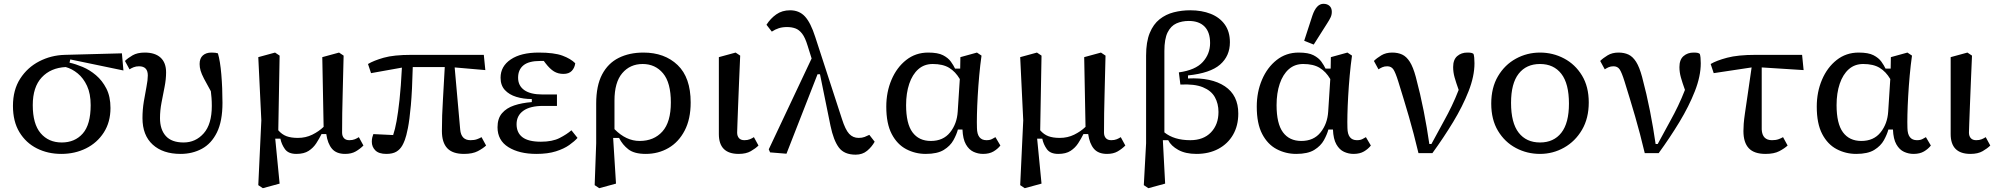

<svg xmlns="http://www.w3.org/2000/svg" viewBox="-20 -796 10481 1008"><path d="M302 12Q231 12 173.5 -17Q116 -46 82 -102Q48 -158 48 -240Q48 -324 86 -383Q124 -442 186 -474Q248 -506 320 -508L620 -516L628 -426L349 -484L345 -467Q377 -460 414 -444.5Q451 -429 484 -401Q517 -373 538.5 -331Q560 -289 560 -229Q560 -155 525 -100.5Q490 -46 431.5 -17Q373 12 302 12ZM152 -244Q152 -145 193.5 -96.5Q235 -48 304 -48Q373 -48 414.5 -95Q456 -142 456 -244Q456 -304 437 -345Q418 -386 388 -410.5Q358 -435 325 -444Q246 -440 199 -389.5Q152 -339 152 -244Z M928 12Q835 12 781.5 -37Q728 -86 728 -176Q728 -220 735 -262.5Q742 -305 749 -340.5Q756 -376 756 -400Q756 -448 710 -448Q694 -448 681.5 -443Q669 -438 660 -432L636 -476Q651 -491 676 -505.5Q701 -520 740 -520Q794 -520 823 -493.5Q852 -467 852 -416Q852 -380 844 -339.5Q836 -299 828 -257.5Q820 -216 820 -176Q820 -116 850.5 -82Q881 -48 944 -48Q1007 -48 1049.5 -96Q1092 -144 1092 -240Q1092 -263 1090.5 -282Q1089 -301 1087 -317Q1064 -358 1051 -383Q1038 -408 1033 -425.5Q1028 -443 1028 -460Q1028 -490 1045 -505Q1062 -520 1090 -520Q1102 -520 1110 -519Q1118 -518 1124 -516Q1136 -476 1142 -405Q1148 -334 1148 -256Q1148 -160 1119 -101Q1090 -42 1040 -15Q990 12 928 12Z M1792 12Q1746 12 1723 -15Q1700 -42 1693 -92H1668Q1656 -68 1640.5 -44Q1625 -20 1600.5 -4Q1576 12 1536 12Q1494 12 1476 -13Q1458 -38 1452 -68H1425L1448 168L1360 192L1336 176L1352 -164L1336 -496L1424 -520L1448 -504Q1446 -406 1444.5 -308Q1443 -210 1441 -112Q1460 -90 1484 -81Q1508 -72 1544 -72Q1585 -72 1619.5 -89Q1654 -106 1679 -130L1672 -496L1760 -520L1784 -504Q1782 -403 1779 -302Q1776 -201 1776 -100Q1776 -82 1785.5 -71Q1795 -60 1814 -60Q1831 -60 1843 -65Q1855 -70 1864 -76L1888 -32Q1870 -14 1847.5 -1Q1825 12 1792 12Z M1928 -412 1912 -460Q1942 -478 1994.5 -493Q2047 -508 2140 -508H2520L2528 -428L2367 -442L2396 -116Q2401 -60 2450 -60Q2470 -60 2484 -65Q2498 -70 2508 -76L2532 -32Q2516 -17 2488.5 -2.5Q2461 12 2416 12Q2356 12 2328 -18Q2300 -48 2300 -108Q2300 -190 2305.5 -274.5Q2311 -359 2315 -444H2147Q2144 -320 2137 -243Q2130 -166 2121.5 -123.5Q2113 -81 2105.5 -61.5Q2098 -42 2092 -32Q2080 -11 2060.5 0.5Q2041 12 2008 12Q1969 12 1950.5 -6.5Q1932 -25 1932 -52Q1932 -64 1934.5 -74.5Q1937 -85 1940 -92Q1966 -91 1992 -89.5Q2018 -88 2044 -87Q2054 -116 2062 -160Q2070 -204 2077.5 -272Q2085 -340 2090 -441Z M2796 12Q2706 12 2649 -23.5Q2592 -59 2592 -128Q2592 -174 2615.5 -201.5Q2639 -229 2679.5 -242.5Q2720 -256 2772 -260V-276Q2728 -276 2690.5 -287.5Q2653 -299 2630.5 -323.5Q2608 -348 2608 -388Q2608 -448 2661.5 -484Q2715 -520 2808 -520Q2889 -520 2932.5 -504Q2976 -488 3000 -464Q2997 -440 2982 -424Q2967 -408 2938 -408Q2910 -408 2888.5 -421Q2867 -434 2844 -464L2835 -476Q2831 -476 2826 -476Q2821 -476 2816 -476Q2756 -476 2728 -453Q2700 -430 2700 -388Q2700 -346 2732.5 -323Q2765 -300 2828 -300H2904V-240H2832Q2763 -240 2727.5 -214.5Q2692 -189 2692 -144Q2692 -99 2723 -75.5Q2754 -52 2820 -52Q2880 -52 2918 -71.5Q2956 -91 2980 -112L3012 -72Q2996 -54 2968.5 -34.5Q2941 -15 2898.5 -1.5Q2856 12 2796 12Z M3206 -268V-118Q3267 -56 3338 -56Q3413 -56 3457.5 -105.5Q3502 -155 3502 -258Q3502 -362 3461 -411Q3420 -460 3354 -460Q3288 -460 3247 -412Q3206 -364 3206 -268ZM3102 176 3110 -44V-252Q3110 -346 3141 -405Q3172 -464 3228 -492Q3284 -520 3358 -520Q3469 -520 3537.5 -454.5Q3606 -389 3606 -258Q3606 -171 3574.5 -110.5Q3543 -50 3489.5 -19Q3436 12 3370 12Q3310 12 3279 -12Q3248 -36 3230 -72H3199L3214 168L3126 192Z M3858 12Q3754 12 3754 -92V-496L3842 -520L3866 -504Q3863 -432 3860 -363.5Q3857 -295 3855 -239Q3853 -183 3851.5 -146Q3850 -109 3850 -100Q3850 -82 3859.5 -71Q3869 -60 3888 -60Q3905 -60 3917 -65Q3929 -70 3938 -76L3962 -32Q3947 -17 3922 -2.5Q3897 12 3858 12Z M4472 16Q4412 16 4384 -21.5Q4356 -59 4340 -136L4285 -406H4272L4109 11L4023 4L4016 -12L4241 -489L4220 -556Q4207 -599 4191 -619.5Q4175 -640 4155.5 -647Q4136 -654 4112 -654Q4088 -654 4069 -648Q4050 -642 4032 -630L4004 -666Q4025 -699 4055.5 -720.5Q4086 -742 4128 -742Q4176 -742 4206 -709.5Q4236 -677 4260 -602L4400 -172Q4418 -115 4438 -93.5Q4458 -72 4488 -72Q4506 -72 4519 -77Q4532 -82 4544 -88L4572 -52Q4557 -25 4532.5 -4.5Q4508 16 4472 16Z M4737 -244Q4737 -147 4770.5 -101.5Q4804 -56 4867 -56Q4932 -56 4968 -101Q5004 -146 5008 -210L5019 -381Q4996 -420 4963 -440Q4930 -460 4877 -460Q4832 -460 4801 -432.5Q4770 -405 4753.5 -356Q4737 -307 4737 -244ZM4840 12Q4785 12 4737.5 -13Q4690 -38 4661.5 -92.5Q4633 -147 4633 -236Q4633 -313 4660.5 -377.5Q4688 -442 4737.5 -481Q4787 -520 4853 -520Q4904 -520 4931 -506Q4958 -492 4972 -472.5Q4986 -453 4994 -436H5021L5022 -496L5109 -520L5133 -504Q5126 -455 5121 -400Q5116 -345 5113 -292Q5110 -239 5109 -195Q5108 -151 5109 -124Q5110 -60 5159 -60Q5177 -60 5188 -66Q5199 -72 5206 -76L5232 -32Q5218 -14 5196 -1Q5174 12 5141 12Q5115 12 5091 1Q5067 -10 5051 -38Q5035 -66 5033 -116H5009Q5002 -90 4985.5 -60Q4969 -30 4935 -9Q4901 12 4840 12Z M5792 12Q5746 12 5723 -15Q5700 -42 5693 -92H5668Q5656 -68 5640.5 -44Q5625 -20 5600.5 -4Q5576 12 5536 12Q5494 12 5476 -13Q5458 -38 5452 -68H5425L5448 168L5360 192L5336 176L5352 -164L5336 -496L5424 -520L5448 -504Q5446 -406 5444.5 -308Q5443 -210 5441 -112Q5460 -90 5484 -81Q5508 -72 5544 -72Q5585 -72 5619.5 -89Q5654 -106 5679 -130L5672 -496L5760 -520L5784 -504Q5782 -403 5779 -302Q5776 -201 5776 -100Q5776 -82 5785.5 -71Q5795 -60 5814 -60Q5831 -60 5843 -65Q5855 -70 5864 -76L5888 -32Q5870 -14 5847.5 -1Q5825 12 5792 12Z M6093 -528V-101Q6144 -60 6229 -60Q6298 -60 6337.5 -101Q6377 -142 6377 -208Q6377 -252 6358 -286Q6339 -320 6295 -338Q6251 -356 6177 -352L6169 -416Q6256 -428 6294.5 -470.5Q6333 -513 6333 -570Q6333 -627 6304 -656.5Q6275 -686 6221 -686Q6185 -686 6156 -673Q6127 -660 6110 -626Q6093 -592 6093 -528ZM5985 176 5997 -44V-504Q5997 -576 6016 -622.5Q6035 -669 6068 -695Q6101 -721 6142.5 -731.5Q6184 -742 6229 -742Q6289 -742 6336 -723.5Q6383 -705 6410 -667.5Q6437 -630 6437 -574Q6437 -502 6385.5 -457Q6334 -412 6217 -400V-384Q6340 -390 6410.5 -343Q6481 -296 6481 -200Q6481 -136 6453.5 -88.5Q6426 -41 6376.5 -14.5Q6327 12 6261 12Q6204 12 6166 -9Q6128 -30 6113 -60H6085L6097 168L6009 192Z M6682 -244Q6682 -147 6715.5 -101.5Q6749 -56 6812 -56Q6877 -56 6913 -101Q6949 -146 6953 -210L6964 -381Q6941 -420 6908 -440Q6875 -460 6822 -460Q6777 -460 6746 -432.5Q6715 -405 6698.5 -356Q6682 -307 6682 -244ZM6785 12Q6730 12 6682.5 -13Q6635 -38 6606.5 -92.5Q6578 -147 6578 -236Q6578 -313 6605.5 -377.5Q6633 -442 6682.5 -481Q6732 -520 6798 -520Q6849 -520 6876 -506Q6903 -492 6917 -472.5Q6931 -453 6939 -436H6966L6967 -496L7054 -520L7078 -504Q7071 -455 7066 -400Q7061 -345 7058 -292Q7055 -239 7054 -195Q7053 -151 7054 -124Q7055 -60 7104 -60Q7122 -60 7133 -66Q7144 -72 7151 -76L7177 -32Q7163 -14 7141 -1Q7119 12 7086 12Q7060 12 7036 1Q7012 -10 6996 -38Q6980 -66 6978 -116H6954Q6947 -90 6930.5 -60Q6914 -30 6880 -9Q6846 12 6785 12ZM6827 -582 6870 -714Q6891 -776 6928 -776Q6948 -776 6960 -765Q6972 -754 6972 -734Q6972 -718 6965.5 -704.5Q6959 -691 6948 -674L6877 -562Z M7427 8Q7402 -97 7376.5 -184.5Q7351 -272 7321 -368Q7306 -416 7295 -432Q7284 -448 7263 -448Q7248 -448 7237 -443Q7226 -438 7217 -432L7193 -476Q7208 -491 7232 -505.5Q7256 -520 7289 -520Q7319 -520 7341.5 -509.5Q7364 -499 7381.5 -471.5Q7399 -444 7413 -392Q7437 -302 7454.5 -213Q7472 -124 7484 -40H7495L7563 -165Q7582 -199 7601.5 -239.5Q7621 -280 7638 -324Q7624 -363 7616.5 -390Q7609 -417 7609 -444Q7609 -483 7630.5 -501.5Q7652 -520 7683 -520Q7697 -520 7704 -518.5Q7711 -517 7716 -513Q7721 -498 7721 -464Q7721 -396 7690 -317Q7659 -238 7609 -155.5Q7559 -73 7500 8Z M8065 12Q7997 12 7938.5 -19Q7880 -50 7844.5 -109Q7809 -168 7809 -252Q7809 -336 7844.5 -396Q7880 -456 7938.5 -488Q7997 -520 8065 -520Q8133 -520 8191.5 -489Q8250 -458 8285.5 -399.5Q8321 -341 8321 -258Q8321 -175 8285.5 -114.5Q8250 -54 8191.5 -21Q8133 12 8065 12ZM8065 -48Q8137 -48 8177 -99Q8217 -150 8217 -252Q8217 -357 8177 -408.5Q8137 -460 8065 -460Q7993 -460 7953 -409Q7913 -358 7913 -256Q7913 -151 7953 -99.5Q7993 -48 8065 -48Z M8615 8Q8590 -97 8564.5 -184.5Q8539 -272 8509 -368Q8494 -416 8483 -432Q8472 -448 8451 -448Q8436 -448 8425 -443Q8414 -438 8405 -432L8381 -476Q8396 -491 8420 -505.5Q8444 -520 8477 -520Q8507 -520 8529.5 -509.5Q8552 -499 8569.5 -471.5Q8587 -444 8601 -392Q8625 -302 8642.5 -213Q8660 -124 8672 -40H8683L8751 -165Q8770 -199 8789.5 -239.5Q8809 -280 8826 -324Q8812 -363 8804.5 -390Q8797 -417 8797 -444Q8797 -483 8818.5 -501.5Q8840 -520 8871 -520Q8885 -520 8892 -518.5Q8899 -517 8904 -513Q8909 -498 8909 -464Q8909 -396 8878 -317Q8847 -238 8797 -155.5Q8747 -73 8688 8Z M8977 -412 8961 -460Q8991 -478 9047.5 -493Q9104 -508 9197 -508H9441L9449 -428L9229 -442V-116Q9232 -60 9283 -60Q9303 -60 9317 -65Q9331 -70 9341 -76L9365 -32Q9349 -17 9321.5 -2.5Q9294 12 9249 12Q9189 12 9161 -18Q9133 -48 9133 -108Q9133 -125 9134.5 -146Q9136 -167 9141 -201.5Q9146 -236 9154.5 -293.5Q9163 -351 9176 -442Z M9622 -244Q9622 -147 9655.5 -101.5Q9689 -56 9752 -56Q9817 -56 9853 -101Q9889 -146 9893 -210L9904 -381Q9881 -420 9848 -440Q9815 -460 9762 -460Q9717 -460 9686 -432.5Q9655 -405 9638.5 -356Q9622 -307 9622 -244ZM9725 12Q9670 12 9622.5 -13Q9575 -38 9546.5 -92.5Q9518 -147 9518 -236Q9518 -313 9545.5 -377.5Q9573 -442 9622.5 -481Q9672 -520 9738 -520Q9789 -520 9816 -506Q9843 -492 9857 -472.5Q9871 -453 9879 -436H9906L9907 -496L9994 -520L10018 -504Q10011 -455 10006 -400Q10001 -345 9998 -292Q9995 -239 9994 -195Q9993 -151 9994 -124Q9995 -60 10044 -60Q10062 -60 10073 -66Q10084 -72 10091 -76L10117 -32Q10103 -14 10081 -1Q10059 12 10026 12Q10000 12 9976 1Q9952 -10 9936 -38Q9920 -66 9918 -116H9894Q9887 -90 9870.5 -60Q9854 -30 9820 -9Q9786 12 9725 12Z M10325 12Q10221 12 10221 -92V-496L10309 -520L10333 -504Q10330 -432 10327 -363.5Q10324 -295 10322 -239Q10320 -183 10318.5 -146Q10317 -109 10317 -100Q10317 -82 10326.5 -71Q10336 -60 10355 -60Q10372 -60 10384 -65Q10396 -70 10405 -76L10429 -32Q10414 -17 10389 -2.5Q10364 12 10325 12Z"/></svg>

Font: Source Serif 4 Caption
Style: Regular
Weight: 400
Designer: Frank Grießhammer
Foundry: Adobe Systems Incorporated
Version: Version 4.004;hotconv 1.0.117;makeotfexe 2.5.65602